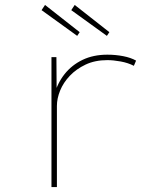

<svg xmlns="http://www.w3.org/2000/svg" viewBox="-20 -756 653 776"><path d="M188 0V-525H208L209 -377L199 -371Q212 -420 241 -456.5Q270 -493 313.5 -514Q357 -535 414 -535Q447 -535 478 -529Q509 -523 530 -511L521 -490Q498 -502 468 -507.5Q438 -513 414 -513Q364 -513 326 -495Q288 -477 262 -449.5Q236 -422 223 -390Q210 -358 210 -328V0ZM412 -611 268 -715 282 -736 422 -626ZM292 -611 148 -715 162 -736 302 -626Z"/></svg>

Font: Lexend Tera Thin
Style: Regular
Weight: 250
Version: Version 1.007